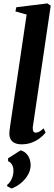

<svg xmlns="http://www.w3.org/2000/svg" viewBox="-20 -837 320 1128"><path d="M172.5 -89.5Q171.5 -72.5 176.2 -65Q181 -57.5 190 -57.5Q198.5 -57.5 209.8 -63Q221 -68.5 236 -83L248 -58Q235 -41.5 214.8 -25.8Q194.5 -10 167 0.5Q139.5 11 104.5 11Q85.5 11 69.5 4.5Q53.5 -2 44 -16.2Q34.5 -30.5 35 -54Q35 -59 35.8 -66.5Q36.5 -74 37.8 -83Q39 -92 40 -100L136.5 -751.5L70.5 -770L76 -794.5L258.5 -817L278 -803.5ZM48 270.5 22 257V249.5Q40 235 49.8 211.5Q59.5 188 59 164Q59 146.5 51 131.5Q43 116.5 27.5 110V93L101.5 46Q129 54 144.2 77.2Q159.5 100.5 160 132.5Q160 162 144.8 189.2Q129.5 216.5 104 237.8Q78.5 259 48 270.5Z"/></svg>

Font: Merriweather 96pt
Style: Bold Italic
Weight: 700
Italic angle: -7.8°
Version: Version 2.101